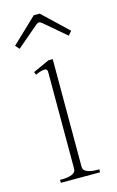

<svg xmlns="http://www.w3.org/2000/svg" viewBox="-105 -702 457 747"><g transform="rotate(-15 123.0 -328.5)"><path d="M10 -561 111 -657H135L236 -561L222 -545L134 -620Q127 -625 123 -625Q119 -625 112 -620L24 -545ZM44 -12H55Q77 -12 92.5 -18.5Q108 -25 108 -39V-430Q108 -442 96 -442Q89 -442 78 -438.5Q67 -435 60 -431L55 -443L121 -473H138V-39Q138 -25 153.5 -18.5Q169 -12 191 -12H202V0H44Z"/></g></svg>

Font: Taviraj Thin
Style: Regular
Weight: 250
Designer: Katatrad Team
Foundry: CadsonDemak
Version: Version 1.001